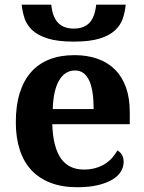

<svg xmlns="http://www.w3.org/2000/svg" viewBox="-20 -782 611 812"><path d="M296.9 -483.9Q254.9 -483.9 230.2 -442.4Q205.6 -400.9 203.1 -320.8H376Q376 -358.9 371.6 -389.2Q367.2 -419.4 357.7 -440.4Q348.1 -461.4 333.3 -472.7Q318.4 -483.9 296.9 -483.9ZM306.2 9.8Q242.7 9.8 194.1 -8.8Q145.5 -27.3 112.8 -62.5Q80.1 -97.7 63.5 -148.7Q46.9 -199.7 46.9 -265.1Q46.9 -335.4 63.5 -388.7Q80.1 -441.9 111.8 -477.5Q143.6 -513.2 189.7 -531Q235.8 -548.8 294.9 -548.8Q349.1 -548.8 392.6 -533.4Q436 -518.1 466.3 -487.8Q496.6 -457.5 512.7 -412.6Q528.8 -367.7 528.8 -308.1V-256.8H201.2Q202.6 -206.5 212.2 -170.4Q221.7 -134.3 238.5 -110.8Q255.4 -87.4 279.5 -76.2Q303.7 -64.9 335 -64.9Q360.8 -64.9 382.8 -71Q404.8 -77.1 422.6 -88.1Q440.4 -99.1 453.9 -114Q467.3 -128.9 476.1 -146Q502.9 -131.3 502.9 -97.2Q502.9 -75.7 491.2 -56.4Q479.5 -37.1 455.1 -22.5Q430.7 -7.8 393.8 1Q356.9 9.8 306.2 9.8ZM292 -661.1Q335 -661.1 358.2 -685.5Q381.3 -710 386.7 -762.2H511.7Q508.8 -731.9 499.3 -703.6Q489.7 -675.3 466.3 -653.6Q442.9 -631.8 401.1 -618.9Q359.4 -606 292 -606Q224.6 -606 182.9 -618.9Q141.1 -631.8 117.4 -653.6Q93.8 -675.3 84.2 -703.6Q74.7 -731.9 71.8 -762.2H196.8Q202.1 -710 225.6 -685.5Q249 -661.1 292 -661.1Z"/></svg>

Font: Droid Serif
Style: Bold
Weight: 700
Designer: Monotype Design team
Foundry: Monotype Imaging Inc.
Version: Version 1.03